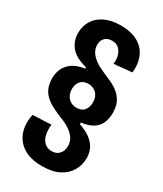

<svg xmlns="http://www.w3.org/2000/svg" viewBox="-205 -752 837 983"><g transform="rotate(30 213.0 -261.0)"><path d="M216 152Q158 152 120.5 133.5Q83 115 63.5 85Q44 55 40 19.5Q36 -16 44 -51L153 -56Q149 -24 155 2.5Q161 29 177.5 45Q194 61 221 61Q249 61 265 43Q281 25 281 -2Q281 -29 268 -48.5Q255 -68 232 -83.5Q209 -99 177 -111Q150 -122 124.5 -134.5Q99 -147 79.5 -163.5Q60 -180 48.5 -204.5Q37 -229 37 -265Q37 -293 47.5 -318.5Q58 -344 84.5 -364Q111 -384 159 -391V-399Q114 -410 87 -429.5Q60 -449 48 -475.5Q36 -502 36 -531Q36 -574 57 -606.5Q78 -639 116.5 -656.5Q155 -674 208 -674Q268 -674 308 -652Q348 -630 366 -589.5Q384 -549 378 -495L272 -485Q276 -511 269.5 -533.5Q263 -556 248 -570Q233 -584 207 -584Q182 -584 166.5 -569Q151 -554 151 -528Q151 -505 163 -486Q175 -467 196.5 -451.5Q218 -436 246 -424Q277 -411 304.5 -398Q332 -385 352 -367.5Q372 -350 383.5 -325.5Q395 -301 395 -264Q395 -237 386 -211Q377 -185 351.5 -166Q326 -147 278 -141V-131Q322 -116 347.5 -95.5Q373 -75 384 -50.5Q395 -26 395 3Q395 41 376 75.5Q357 110 317.5 131Q278 152 216 152ZM220 -195Q239 -195 252.5 -203Q266 -211 273 -226.5Q280 -242 280 -262Q280 -278 275 -291Q270 -304 261 -313Q252 -322 239.5 -327Q227 -332 213 -332Q184 -332 168 -314Q152 -296 152 -267Q152 -251 157 -237.5Q162 -224 171 -214.5Q180 -205 192.5 -200Q205 -195 220 -195Z"/></g></svg>

Font: Bricolage Grotesque 24pt Condensed SemiBold
Style: Regular
Weight: 600
Width: 3
Designer: Mathieu Triay
Foundry: Atelier Triay
Version: Version 1.001;gftools[0.9.33.dev8+g029e19f]